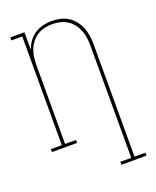

<svg xmlns="http://www.w3.org/2000/svg" viewBox="-171 -842 943 1157"><g transform="rotate(-20 300.0 -264.0)"><path d="M564 215H403V196H473V-525Q473 -550 469.5 -575Q466 -600 457 -623Q448 -646 432.5 -666Q417 -686 395.5 -699.5Q374 -713 349.5 -718.5Q325 -724 300 -724Q275 -724 250.5 -718.5Q226 -713 204.5 -699.5Q183 -686 167.5 -666Q152 -646 143 -623Q134 -600 130.5 -575Q127 -550 127 -525V-19H197V0H36V-19H106V-716H36V-735H127V-622Q136 -649 153 -673Q170 -697 194 -713Q218 -729 246.5 -736Q275 -743 303 -743Q331 -743 358 -737Q385 -731 408 -716.5Q431 -702 448.5 -680Q466 -658 476 -632.5Q486 -607 490 -579.5Q494 -552 494 -525V196H564Z"/></g></svg>

Font: Iosevka HT Thin Extended
Style: Regular
Weight: 100
Width: 7
Monospace: yes
Designer: Belleve Invis
Foundry: Belleve Invis
Version: Version 32.3.0; ttfautohint (v1.8.4)